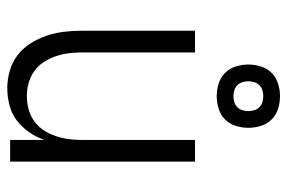

<svg xmlns="http://www.w3.org/2000/svg" viewBox="-154 -646 807 540"><g transform="rotate(90 250.0 -375.5)"><path d="M227 8Q203 8 178.5 1Q154 -6 134.5 -21Q115 -36 101.5 -57.5Q88 -79 80 -102.5Q72 -126 69 -150.5Q66 -175 66 -200V-520H127V-200Q127 -181 129.5 -163Q132 -145 138 -127.5Q144 -110 154.5 -94Q165 -78 180 -67.5Q195 -57 213 -52Q231 -47 250 -47Q269 -47 287 -52Q305 -57 320 -67.5Q335 -78 345.5 -94Q356 -110 362 -127.5Q368 -145 370.5 -163Q373 -181 373 -200V-520H434V0H373V-96Q365 -73 351 -53Q337 -33 318 -18.5Q299 -4 275 2Q251 8 227 8ZM250 -581Q232 -581 214.5 -586.5Q197 -592 184.5 -604.5Q172 -617 166.5 -634.5Q161 -652 161 -670Q161 -688 166.5 -705.5Q172 -723 184.5 -735.5Q197 -748 214.5 -753.5Q232 -759 250 -759Q268 -759 285.5 -753.5Q303 -748 315.5 -735.5Q328 -723 333.5 -705.5Q339 -688 339 -670Q339 -652 333.5 -634.5Q328 -617 315.5 -604.5Q303 -592 285.5 -586.5Q268 -581 250 -581ZM250 -628Q258 -628 266.5 -630.5Q275 -633 281 -639Q287 -645 289.5 -653.5Q292 -662 292 -670Q292 -678 289.5 -686.5Q287 -695 281 -701Q275 -707 266.5 -709.5Q258 -712 250 -712Q242 -712 233.5 -709.5Q225 -707 219 -701Q213 -695 210.5 -686.5Q208 -678 208 -670Q208 -662 210.5 -653.5Q213 -645 219 -639Q225 -633 233.5 -630.5Q242 -628 250 -628Z"/></g></svg>

Font: Iosevka Curly Light
Style: Regular
Weight: 300
Monospace: yes
Designer: Belleve Invis
Foundry: Belleve Invis
Version: Version 22.1.2; ttfautohint (v1.8.4)